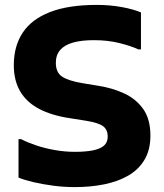

<svg xmlns="http://www.w3.org/2000/svg" viewBox="-20 -752 669 784"><path d="M55.6 -183.8H66.4Q91.1 -170.8 126.1 -158.9Q161.2 -146.9 202.6 -139.5Q244 -132 286 -132Q329.8 -132 359.6 -138Q389.4 -144 404.6 -157.4Q419.8 -170.8 419.8 -194Q419.8 -223.1 400.3 -237.1Q380.9 -251.1 330.8 -259L265.2 -269.4Q190.7 -280.5 139.6 -307.5Q88.5 -334.5 62.4 -378.9Q36.4 -423.4 36.4 -486Q36.4 -563.2 72.5 -618.2Q108.6 -673.2 183.8 -702.6Q259 -732 375.6 -732Q428.1 -732 476.3 -723.3Q524.4 -714.6 555.6 -701.2V-550.4H544.8Q514.5 -564.5 467.5 -576.2Q420.5 -588 363.2 -588Q312.8 -588 278.2 -578.2Q243.5 -568.4 225.8 -547.9Q208 -527.4 208 -495.6Q208 -455.7 234 -438.8Q260 -421.8 318 -412.2L380.8 -401.8Q439.5 -392.8 488 -370.1Q536.5 -347.4 565.4 -306Q594.2 -264.6 594.2 -198Q594.2 -140.6 570.3 -100.1Q546.4 -59.6 503.9 -35.1Q461.3 -10.6 405.6 0.7Q349.9 12 286 12Q241.2 12 197.8 6.3Q154.3 0.6 117.2 -8.1Q80.2 -16.8 55.6 -26.8Z"/></svg>

Font: Kufam
Style: Regular
Weight: 400
Designer: Wael Morcos, Artur Schmal
Foundry: Original Type
Version: Version 1.301; ttfautohint (v1.8.3)